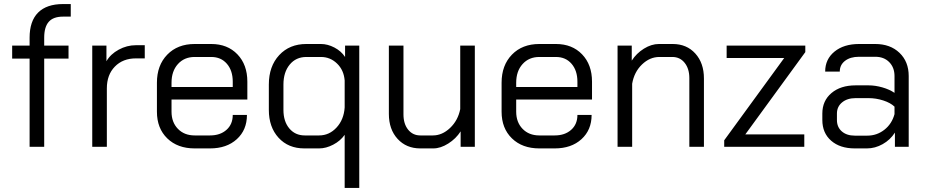

<svg xmlns="http://www.w3.org/2000/svg" viewBox="-20 -724 4572 947"><path d="M126 -435H40V-499H126V-538Q126 -620 168 -662Q210 -704 291 -704H329V-642H291Q243 -642 220.5 -616.5Q198 -591 198 -538V-499H318V-435H198V0H126Z M435 -499H505V-422Q525 -457 565.5 -479Q606 -501 650 -501H694V-436H650Q586 -436 546.5 -395.5Q507 -355 507 -288V0H435Z M754 -173V-316Q754 -402 805 -454.5Q856 -507 940 -507H1022Q1102 -507 1151 -456Q1200 -405 1200 -321V-233H826V-173Q826 -121 857.5 -88.5Q889 -56 940 -56H1016Q1066 -56 1097 -83.5Q1128 -111 1128 -157H1198Q1198 -83 1148 -37.5Q1098 8 1016 8H940Q856 8 805 -41.5Q754 -91 754 -173ZM1128 -295V-321Q1128 -376 1099 -409.5Q1070 -443 1022 -443H940Q889 -443 857.5 -408Q826 -373 826 -316V-295Z M1680 -59Q1659 -29 1623.5 -10.5Q1588 8 1554 8H1481Q1402 8 1354 -44.5Q1306 -97 1306 -182V-307Q1306 -397 1357 -452Q1408 -507 1491 -507H1563Q1596 -507 1629.5 -489.5Q1663 -472 1682 -443V-499H1752V203H1680ZM1554 -56Q1604 -56 1640 -95Q1676 -134 1680 -194V-327Q1676 -378 1642.5 -410.5Q1609 -443 1563 -443H1491Q1440 -443 1409 -405.5Q1378 -368 1378 -307V-182Q1378 -125 1407 -90.5Q1436 -56 1483 -56Z M1898 -162V-499H1970V-160Q1970 -113 1993 -84.5Q2016 -56 2053 -56H2115Q2161 -56 2200 -93Q2239 -130 2250 -186V-499H2322V0H2252V-76Q2229 -40 2191 -16Q2153 8 2117 8H2053Q1984 8 1941 -39Q1898 -86 1898 -162Z M2454 -173V-316Q2454 -402 2505 -454.5Q2556 -507 2640 -507H2722Q2802 -507 2851 -456Q2900 -405 2900 -321V-233H2526V-173Q2526 -121 2557.5 -88.5Q2589 -56 2640 -56H2716Q2766 -56 2797 -83.5Q2828 -111 2828 -157H2898Q2898 -83 2848 -37.5Q2798 8 2716 8H2640Q2556 8 2505 -41.5Q2454 -91 2454 -173ZM2828 -295V-321Q2828 -376 2799 -409.5Q2770 -443 2722 -443H2640Q2589 -443 2557.5 -408Q2526 -373 2526 -316V-295Z M3026 -499H3096V-425Q3119 -461 3156 -484Q3193 -507 3230 -507H3298Q3367 -507 3409.5 -460Q3452 -413 3452 -337V0H3380V-339Q3380 -385 3357 -414Q3334 -443 3296 -443H3232Q3185 -443 3146.5 -406Q3108 -369 3098 -311V0H3026Z M3552 -32 3848 -438H3564V-499H3952V-467L3656 -61H3947V0H3552Z M4036 -132V-164Q4036 -227 4081 -265Q4126 -303 4200 -303H4264Q4297 -303 4332 -293Q4367 -283 4392 -266V-349Q4392 -391 4366 -417.5Q4340 -444 4297 -444H4217Q4174 -444 4148 -424Q4122 -404 4122 -371H4050Q4050 -432 4096 -469.5Q4142 -507 4217 -507H4297Q4371 -507 4416.5 -463.5Q4462 -420 4462 -349V0H4394V-70Q4371 -34 4333.5 -13Q4296 8 4256 8H4196Q4123 8 4079.5 -30Q4036 -68 4036 -132ZM4258 -55Q4305 -55 4342 -84Q4379 -113 4392 -161V-198Q4372 -217 4336.5 -228.5Q4301 -240 4264 -240H4200Q4159 -240 4133.5 -219Q4108 -198 4108 -164V-132Q4108 -97 4132 -76Q4156 -55 4196 -55Z"/></svg>

Font: Stavian Regular
Style: Regular
Weight: 400
Version: Version 1.000; ttfautohint (v1.6)